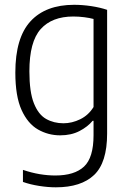

<svg xmlns="http://www.w3.org/2000/svg" viewBox="-20 -570 551 820"><path d="M218.5 230Q185 230 147 224Q109 218 78 207V155.5Q115 168 149.5 173.8Q184 179.5 216 179.5Q298 179.5 338.8 141.5Q379.5 103.5 379.5 7.5V-54H375.5Q354.5 -28.5 319.2 -10.2Q284 8 237 8Q186 8 142.2 -17Q98.5 -42 72 -100.5Q45.5 -159 45.5 -260Q45.5 -408.5 110.2 -479Q175 -549.5 296.5 -549.5Q332 -549.5 370 -543.8Q408 -538 437.5 -528V0.5Q437.5 124.5 382 177.2Q326.5 230 218.5 230ZM251 -43.5Q287.5 -43.5 322.8 -60.8Q358 -78 379.5 -113V-489Q363 -493.5 339.8 -496.5Q316.5 -499.5 293 -499.5Q202 -499.5 153.8 -445.8Q105.5 -392 105.5 -265.5Q105.5 -177 124.8 -128.8Q144 -80.5 177 -62Q210 -43.5 251 -43.5Z"/></svg>

Font: Encode Sans SemiCondensed SemiCondensed Light
Style: Regular
Weight: 300
Width: 4
Designer: Multiple Designers
Foundry: Impallari Type
Version: Version 3.000; ttfautohint (v1.8.3) -l 8 -r 50 -G 200 -x 14 